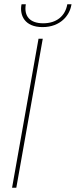

<svg xmlns="http://www.w3.org/2000/svg" viewBox="-20 -887 358 907"><path d="M37 0H57L182 -704H162ZM317 -863 318 -867H298C288 -810 246 -777 184 -777C122 -777 92 -810 102 -867H82L81 -863C73 -815 96 -759 181 -759C266 -759 309 -815 317 -863Z"/></svg>

Font: Poppins Devanagari Thin
Style: Italic
Weight: 100
Italic angle: -10°
Designer: Ninad Kale (Devanagari), Jonny Pinhorn (Latin)
Foundry: Indian Type Foundry
Version: 4.005